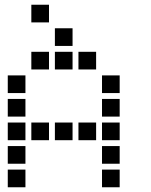

<svg xmlns="http://www.w3.org/2000/svg" viewBox="-20 -808 640 815"><path d="M114 -788Q113 -788 113 -788Q113 -788 113 -787V-714Q113 -713 113 -713Q113 -713 114 -713H187Q188 -713 188 -713Q188 -713 188 -714V-787Q188 -788 188 -788Q188 -788 187 -788ZM214 -688Q213 -688 213 -688Q213 -688 213 -687V-614Q213 -613 213 -613Q213 -613 214 -613H287Q288 -613 288 -613Q288 -613 288 -614V-687Q288 -688 288 -688Q288 -688 287 -688ZM114 -588Q113 -588 113 -588Q113 -588 113 -587V-514Q113 -513 113 -513Q113 -513 114 -513H187Q188 -513 188 -513Q188 -513 188 -514V-587Q188 -588 188 -588Q188 -588 187 -588ZM214 -588Q213 -588 213 -588Q213 -588 213 -587V-514Q213 -513 213 -513Q213 -513 214 -513H287Q288 -513 288 -513Q288 -513 288 -514V-587Q288 -588 288 -588Q288 -588 287 -588ZM314 -588Q313 -588 313 -588Q313 -588 313 -587V-514Q313 -513 313 -513Q313 -513 314 -513H387Q388 -513 388 -513Q388 -513 388 -514V-587Q388 -588 388 -588Q388 -588 387 -588ZM14 -488Q13 -488 13 -488Q13 -488 13 -487V-414Q13 -413 13 -413Q13 -413 14 -413H87Q88 -413 88 -413Q88 -413 88 -414V-487Q88 -488 88 -488Q88 -488 87 -488ZM414 -488Q413 -488 413 -488Q413 -488 413 -487V-414Q413 -413 413 -413Q413 -413 414 -413H487Q488 -413 488 -413Q488 -413 488 -414V-487Q488 -488 488 -488Q488 -488 487 -488ZM14 -388Q13 -388 13 -388Q13 -388 13 -387V-314Q13 -313 13 -313Q13 -313 14 -313H87Q88 -313 88 -313Q88 -313 88 -314V-387Q88 -388 88 -388Q88 -388 87 -388ZM414 -388Q413 -388 413 -388Q413 -388 413 -387V-314Q413 -313 413 -313Q413 -313 414 -313H487Q488 -313 488 -313Q488 -313 488 -314V-387Q488 -388 488 -388Q488 -388 487 -388ZM14 -288Q13 -288 13 -288Q13 -288 13 -287V-214Q13 -213 13 -213Q13 -213 14 -213H87Q88 -213 88 -213Q88 -213 88 -214V-287Q88 -288 88 -288Q88 -288 87 -288ZM114 -288Q113 -288 113 -288Q113 -288 113 -287V-214Q113 -213 113 -213Q113 -213 114 -213H187Q188 -213 188 -213Q188 -213 188 -214V-287Q188 -288 188 -288Q188 -288 187 -288ZM214 -288Q213 -288 213 -288Q213 -288 213 -287V-214Q213 -213 213 -213Q213 -213 214 -213H287Q288 -213 288 -213Q288 -213 288 -214V-287Q288 -288 288 -288Q288 -288 287 -288ZM314 -288Q313 -288 313 -288Q313 -288 313 -287V-214Q313 -213 313 -213Q313 -213 314 -213H387Q388 -213 388 -213Q388 -213 388 -214V-287Q388 -288 388 -288Q388 -288 387 -288ZM414 -288Q413 -288 413 -288Q413 -288 413 -287V-214Q413 -213 413 -213Q413 -213 414 -213H487Q488 -213 488 -213Q488 -213 488 -214V-287Q488 -288 488 -288Q488 -288 487 -288ZM14 -188Q13 -188 13 -188Q13 -188 13 -187V-114Q13 -113 13 -113Q13 -113 14 -113H87Q88 -113 88 -113Q88 -113 88 -114V-187Q88 -188 88 -188Q88 -188 87 -188ZM414 -188Q413 -188 413 -188Q413 -188 413 -187V-114Q413 -113 413 -113Q413 -113 414 -113H487Q488 -113 488 -113Q488 -113 488 -114V-187Q488 -188 488 -188Q488 -188 487 -188ZM14 -88Q13 -88 13 -88Q13 -88 13 -87V-14Q13 -13 13 -13Q13 -13 14 -13H87Q88 -13 88 -13Q88 -13 88 -14V-87Q88 -88 88 -88Q88 -88 87 -88ZM414 -88Q413 -88 413 -88Q413 -88 413 -87V-14Q413 -13 413 -13Q413 -13 414 -13H487Q488 -13 488 -13Q488 -13 488 -14V-87Q488 -88 488 -88Q488 -88 487 -88Z"/></svg>

Font: Doto Black
Style: Bold
Weight: 700
Monospace: yes
Version: Version 1.000